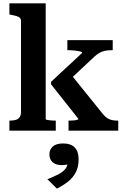

<svg xmlns="http://www.w3.org/2000/svg" viewBox="-20 -778 742 1143"><path d="M684 0H388V-60H393Q405 -60 417.5 -61Q430 -62 438.5 -64.5Q447 -67 447 -70L284 -276V-291L469 -463Q469 -469 456 -472Q443 -475 425 -477Q407 -479 391 -479H381V-539H651V-479H640Q620 -479 602.5 -475Q585 -471 570.5 -462.5Q556 -454 540 -439L364 -274L391 -349L595 -96Q608 -81 620.5 -73.5Q633 -66 647.5 -63Q662 -60 678 -60H684ZM252 -758V-69Q252 -66 261.5 -64Q271 -62 284 -61Q297 -60 307 -60H312V0H36V-60H39Q60 -60 74.5 -64.5Q89 -69 97 -80.5Q105 -92 105 -112V-652Q105 -665 98.5 -671.5Q92 -678 79 -682Q66 -686 45 -690L36 -692V-758ZM319 345 262 289Q297 275 324 261.5Q351 248 367 230Q383 212 383 186L398 194Q388 200 375 202.5Q362 205 349 205Q312 205 293 187.5Q274 170 274 141Q274 113 294 94.5Q314 76 356 76Q402 76 425 100Q448 124 448 170Q448 214 432 246Q416 278 387 301.5Q358 325 319 345Z"/></svg>

Font: Roboto Serif SemiBold
Style: Regular
Weight: 600
Designer: Greg Gazdowicz
Foundry: Commercial Type
Version: Version 1.008